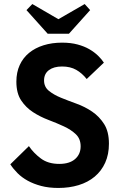

<svg xmlns="http://www.w3.org/2000/svg" viewBox="-20 -921 586 950"><path d="M269 9Q221 9 183.5 -1Q146 -11 117 -27Q88 -43 67 -64Q46 -85 31 -108L123 -198Q146 -164 182 -137Q218 -110 273 -110Q324 -110 351.5 -134Q379 -158 379 -197Q379 -234 355.5 -256.5Q332 -279 296.5 -295.5Q261 -312 220 -327.5Q179 -343 143.5 -366Q108 -389 84.5 -424.5Q61 -460 61 -517Q61 -563 77.5 -599Q94 -635 124 -659.5Q154 -684 195.5 -697Q237 -710 287 -710Q330 -710 363.5 -701Q397 -692 422 -677.5Q447 -663 465 -645.5Q483 -628 494 -611L409 -530Q386 -559 357 -575.5Q328 -592 287 -592Q246 -592 222 -574Q198 -556 198 -523Q198 -491 222 -471.5Q246 -452 281.5 -437.5Q317 -423 358.5 -408Q400 -393 435.5 -369Q471 -345 495 -307.5Q519 -270 519 -210Q519 -157 500.5 -116Q482 -75 448.5 -47Q415 -19 369 -5Q323 9 269 9ZM111 -871 140 -901 269 -826 399 -901 426 -871 321 -754H216Z"/></svg>

Font: Tilda Sans Bold
Style: Regular
Weight: 700
Designer: ParaType Ltd
Foundry: ParaType Ltd
Version: Version 1.009